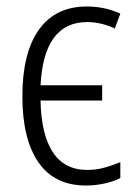

<svg xmlns="http://www.w3.org/2000/svg" viewBox="-20 -562 425 592"><path d="M245 10Q148 10 98.5 -61.5Q49 -133 49 -265Q49 -399 100 -470.5Q151 -542 248 -542Q303 -542 351 -520L334 -474Q316 -483 293.5 -488.5Q271 -494 249 -494Q115 -494 105 -299H295V-252H105Q107 -147 143 -92.5Q179 -38 249 -38Q276 -38 301.5 -45Q327 -52 351 -62V-13Q332 -3 303.5 3.5Q275 10 245 10Z"/></svg>

Font: Noto Sans Condensed Light
Style: Regular
Weight: 300
Width: 3
Designer: Monotype Design Team
Foundry: Monotype Imaging Inc.
Version: Version 2.013; ttfautohint (v1.8.4.7-5d5b)